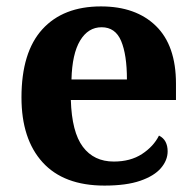

<svg xmlns="http://www.w3.org/2000/svg" viewBox="-20 -569 611 599"><path d="M306 10Q179 10 113 -62.5Q47 -135 47 -265Q47 -406 112 -477.5Q177 -549 295 -549Q404 -549 466.5 -488Q529 -427 529 -308V-257H201Q204 -157 238.5 -111Q273 -65 335 -65Q387 -65 423 -88.5Q459 -112 476 -146Q490 -139 496.5 -126.5Q503 -114 503 -97Q503 -69 482 -44.5Q461 -20 417.5 -5Q374 10 306 10ZM376 -321Q376 -398 358 -441Q340 -484 297 -484Q255 -484 230 -442.5Q205 -401 203 -321Z"/></svg>

Font: Noto Serif Vithkuqi
Style: Bold
Weight: 700
Version: Version 1.005